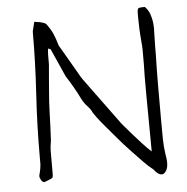

<svg xmlns="http://www.w3.org/2000/svg" viewBox="-51 -740 787 807"><g transform="rotate(-5 342.5 -336.5)"><path d="M616.2 -199.2Q616.2 -165 616.7 -131.8Q617.2 -98.6 622.1 -65.4Q624 -56.6 625 -47.4Q626 -38.1 626 -30.3Q626 -24.4 625 -16.6Q624 -8.8 620.6 -1.5Q617.2 5.9 611.8 11.2Q606.4 16.6 598.6 16.6Q590.8 16.6 582 9.8Q573.2 2.9 566.4 -6.8Q546.9 -21.5 523.4 -45.9Q500 -70.3 474.1 -97.7Q448.2 -125 424.3 -153.3Q400.4 -181.6 380.4 -205.1Q360.4 -228.5 347.7 -245.6Q335 -262.7 333 -266.6Q326.2 -282.2 312.5 -296.4Q298.8 -310.5 289.1 -330.1Q277.3 -354.5 262.7 -379.9Q248 -405.3 232.4 -429.7L179.7 -547.9Q175.8 -548.8 173.8 -550.3Q171.9 -551.8 169.9 -551.8Q168 -545.9 167.5 -537.6Q167 -529.3 167 -521.5V-485.4Q165 -460.9 162.6 -434.6Q160.2 -408.2 158.2 -380.9Q153.3 -327.1 151.9 -273.4Q150.4 -219.7 147.5 -167Q145.5 -155.3 144 -142.6Q142.6 -129.9 142.6 -116.2V-66.4Q142.6 -48.8 142.6 -33.2Q142.6 -17.6 141.6 -12.7Q139.6 -8.8 139.6 -8.8Q138.7 -7.8 133.3 -5.4Q127.9 -2.9 122.1 -0.5Q116.2 2 110.8 3.9Q105.5 5.9 104.5 5.9Q97.7 5.9 91.8 -3.4Q85.9 -12.7 85.9 -20.5Q85.9 -27.3 87.9 -30.3Q87.9 -31.2 89.8 -39.1Q91.8 -45.9 92.8 -53.2Q93.8 -60.5 94.7 -70.3V-104.5Q94.7 -236.3 103 -367.7Q111.3 -499 111.3 -628.9L121.1 -668.9Q130.9 -667 131.8 -667Q136.7 -666 139.2 -666Q141.6 -666 142.6 -666Q148.4 -664.1 157.7 -661.6Q167 -659.2 172.9 -652.3Q181.6 -639.6 187.5 -629.9Q193.4 -620.1 197.8 -609.9Q202.1 -599.6 206.1 -587.9Q210 -576.2 214.8 -560.5Q232.4 -530.3 251.5 -497.6Q270.5 -464.8 289.1 -432.6Q293 -424.8 300.8 -413.1L447.3 -212.9Q447.3 -212.9 459.5 -198.2Q471.7 -183.6 490.2 -162.6Q508.8 -141.6 528.8 -119.6Q548.8 -97.7 565.4 -83V-88.9Q565.4 -147.5 564.5 -205.1Q563.5 -262.7 563.5 -322.3V-401.4Q564.5 -424.8 564.5 -450.7Q564.5 -476.6 564.5 -513.7Q564.5 -524.4 562 -551.8Q559.6 -579.1 558.6 -604Q557.6 -628.9 557.6 -648.4Q557.6 -654.3 557.6 -669.4Q557.6 -684.6 563.5 -688.5Q564.5 -689.5 569.3 -689.5Q573.2 -690.4 577.1 -690.4H589.8Q603.5 -676.8 609.9 -658.7Q616.2 -640.6 618.2 -625Q620.1 -609.4 620.1 -597.7Q620.1 -592.8 619.6 -582Q619.1 -571.3 619.1 -558.6Q618.2 -538.1 618.2 -518.1Q618.2 -498 618.2 -492.2Q616.2 -419.9 616.2 -345.7Q616.2 -271.5 616.2 -199.2Z"/></g></svg>

Font: ToneOZ-Zhuyin-Tsuipita-TC
Style: Regular
Weight: 400
Designer: ÂÆ£ÂøóÂáåJeffrey Xuan(jeffreyx@gmail.com, ToneOZ.com) ÈòøÂù§(cjkFonts)
Foundry: ToneOZ
Version: Version 0.240710